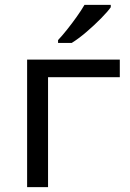

<svg xmlns="http://www.w3.org/2000/svg" viewBox="-20 -768 534 788"><path d="M434.6 -748V-738.3Q421.9 -720.2 394.5 -692.4Q367.2 -664.6 335 -637Q302.7 -609.4 274.4 -591.8H218.3V-603.5Q235.4 -621.6 255.6 -647Q275.9 -672.4 294.9 -699.2Q314 -726.1 326.7 -748ZM91.3 -523.4H471.7V-451.2H177.2V0H91.3Z"/></svg>

Font: Lunasima
Style: Regular
Weight: 400
Designer: The DocRepair Project, Monotype Design Team
Foundry: Google
Version: Version 2.009